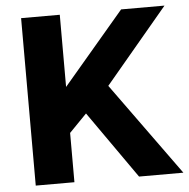

<svg xmlns="http://www.w3.org/2000/svg" viewBox="-51 -761 797 811"><g transform="rotate(-5 347.0 -355.0)"><path d="M68 0V-710H232V-404L492 -710H676L410 -393L694 0H506L306 -285L232 -209V0Z"/></g></svg>

Font: Raleway ExtraBold
Style: Regular
Weight: 800
Designer: Matt McInerney, Pablo Impallari, Rodrigo Fuenzalida
Foundry: Matt McInerney, Pablo Impallari, Rodrigo Fuenzalida
Version: Version 4.026